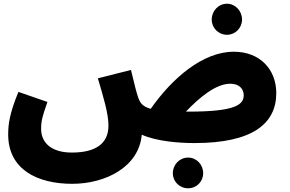

<svg xmlns="http://www.w3.org/2000/svg" viewBox="-20 -756 1560 1032"><path d="M1200 -569C1245 -569 1281 -606 1281 -651C1281 -697 1245 -736 1200 -736C1154 -736 1118 -697 1118 -651C1118 -606 1154 -569 1200 -569ZM368 232C548 232 727 141 742 -32C820 3 939 13 1025 13C1339 13 1465 -92 1465 -256C1465 -381 1379 -478 1237 -478C1069 -478 905 -335 790 -171C744 -184 732 -205 722 -234C715 -254 702 -303 684 -380L506 -335C535 -237 563 -146 563 -81C563 17 493 64 366 64C256 64 201 11 201 -63C201 -104 207 -130 235 -208L79 -262C31 -145 24 -88 24 -33C24 155 181 232 368 232ZM1218 -306C1269 -306 1290 -275 1290 -244C1290 -191 1239 -156 993 -156C988 -156 984 -156 979 -156C1052 -232 1140 -306 1218 -306ZM991 256C1037 256 1072 220 1072 175C1072 129 1037 91 991 91C945 91 909 129 909 175C909 220 945 256 991 256Z"/></svg>

Font: Noto Sans Arabic UI Bk
Style: Regular
Weight: 900
Designer: Monotype Design Team, Nadine Chahine and Nizar Qandah
Foundry: Monotype Imaging Inc.
Version: Version 2.010